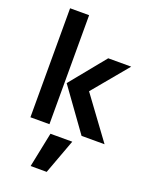

<svg xmlns="http://www.w3.org/2000/svg" viewBox="-173 -778 890 1138"><g transform="rotate(20 272.0 -208.5)"><path d="M66.2 0ZM66.2 -687.5V0H186.2V-687.5ZM198.8 -263.8 388.8 0H533.8L340 -263.8L525 -486.2H380ZM166.2 271.2H267.5L348.8 51.2H211.2Z"/></g></svg>

Font: Cambay
Style: Bold
Weight: 700
Designer: Pooja Saxena
Foundry: Pooja Saxena
Version: Version 1.096;PS 001.096;hotconv 1.0.70;makeotf.lib2.5.58329